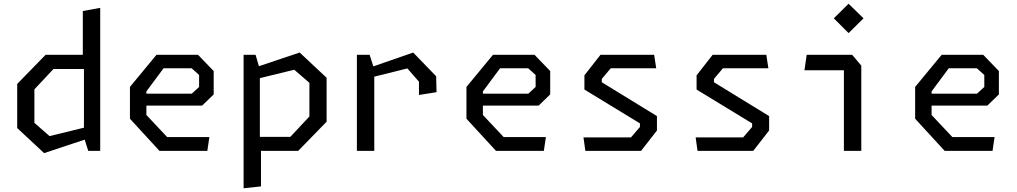

<svg xmlns="http://www.w3.org/2000/svg" viewBox="-20 -807 5440 1027"><path d="M452 0 433 -60 216 12 72 -122V-358L224 -514H423V-748L516 -765V0ZM164 -150 245 -79 429 -124V-438H266L164 -329Z M833 0 675 -172V-342L817 -514H1039L1123 -427V-302L1061 -242H763V-192L874 -74H1100L1089 0ZM763 -306H1006L1045 -342V-406L1005 -442H855L763 -318Z M1283 200V-514H1347L1365 -453L1583 -526L1727 -391V-156L1575 0H1376V190ZM1370 -75H1533L1635 -184V-364L1554 -434L1370 -389Z M2221 -299V-370L2159 -441L1982 -397V0H1889V-514H1957L1977 -452L2190 -526L2313 -399L2315 -314Z M2633 0 2475 -172V-342L2617 -514H2839L2923 -427V-302L2861 -242H2563V-192L2674 -74H2900L2889 0ZM2563 -306H2806L2845 -342V-406L2805 -442H2655L2563 -318Z M3111 0 3101 -72H3355L3403 -128V-147L3106 -328V-404L3192 -514H3479L3490 -442H3247L3199 -385V-367L3494 -186V-109L3409 0Z M3711 0 3701 -72H3955L4003 -128V-147L3706 -328V-404L3792 -514H4079L4090 -442H3847L3799 -385V-367L4094 -186V-109L4009 0Z M4494 0V-431H4283L4295 -514H4538L4587 -456V0ZM4440 -709 4519 -787 4599 -709 4519 -630Z M5033 0 4875 -172V-342L5017 -514H5239L5323 -427V-302L5261 -242H4963V-192L5074 -74H5300L5289 0ZM4963 -306H5206L5245 -342V-406L5205 -442H5055L4963 -318Z"/></svg>

Font: Moralerspace Krypton JPDOC
Style: Regular
Weight: 400
Version: v0.0.6; ttfautohint (v1.8.4.7-5d5b-dirty) -l 6 -r 45 -G 200 